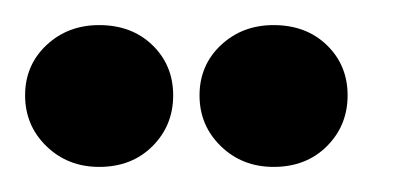

<svg xmlns="http://www.w3.org/2000/svg" viewBox="-20 -676 317 153"><path d="M198 -543Q173 -543 156 -559.5Q139 -576 139 -600Q139 -624 156 -640Q173 -656 198 -656Q224 -656 240.5 -640Q257 -624 257 -600Q257 -576 240.5 -559.5Q224 -543 198 -543ZM59 -543Q34 -543 17 -559.5Q0 -576 0 -600Q0 -624 17 -640Q34 -656 59 -656Q85 -656 101.5 -640Q118 -624 118 -600Q118 -576 101.5 -559.5Q85 -543 59 -543Z"/></svg>

Font: Alumni Sans Inline One
Style: Regular
Weight: 400
Designer: Robert E. Leuschke
Foundry: Robert E. Leuschke
Version: Version 1.100; ttfautohint (v1.8.3)